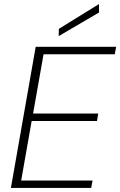

<svg xmlns="http://www.w3.org/2000/svg" viewBox="-20 -932 596 952"><path d="M34 0 157 -700H556L549 -663H196L144 -369H467L461 -332H137L85 -37H439L432 0ZM271 -753 272 -789 471 -912V-870Z"/></svg>

Font: DM Sans 17pt ExtraLight
Style: Italic
Weight: 250
Italic angle: -10°
Version: Version 4.004;gftools[0.9.30]